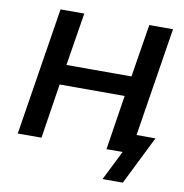

<svg xmlns="http://www.w3.org/2000/svg" viewBox="-92 -793 1002 1044"><g transform="rotate(10 408.5 -270.5)"><path d="M543 164 625 0H542L559 -104H788L655 164ZM46 0 158 -705H289L242 -413H601L648 -705H779L667 0H536L583 -302H224L177 0Z"/></g></svg>

Font: Nunito Sans 10pt
Style: Bold Italic
Weight: 700
Italic angle: -9°
Designer: Vernon Adams
Foundry: Vernon Adams
Version: Version 3.101;gftools[0.9.27]